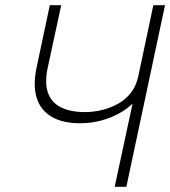

<svg xmlns="http://www.w3.org/2000/svg" viewBox="-20 -720 656 740"><path d="M616 -700H571L513 -426Q505 -389 484.5 -362.5Q464 -336 435 -320Q406 -304 373 -296Q340 -288 308 -288Q251 -288 214.5 -306.5Q178 -325 165 -362Q152 -399 163 -455L216 -700H172L120 -455Q107 -389 121.5 -342.5Q136 -296 178 -270.5Q220 -245 289 -245Q331 -245 370 -255.5Q409 -266 440 -283.5Q471 -301 491 -321L422 0H467Z"/></svg>

Font: Advent Pro Light
Style: Italic
Weight: 300
Italic angle: -12°
Version: Version 3.000